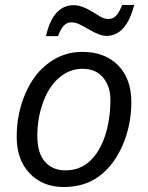

<svg xmlns="http://www.w3.org/2000/svg" viewBox="-20 -753 601 781"><path d="M429.2 -347.2Q428.7 -403.3 398.4 -438.5Q368.2 -473.6 315.4 -473.1Q262.7 -473.1 220.7 -437Q178.7 -401.4 155.3 -336.9Q131.8 -272.5 131.8 -201.2Q131.8 -129.9 163.1 -94.7Q194.3 -59.6 248 -60.1Q302.7 -60.1 343.3 -95.7Q383.8 -131.8 406.2 -197.3Q428.7 -262.7 429.2 -347.2ZM314 -542Q406.7 -542 460.4 -487.3Q514.2 -432.6 514.2 -337.9Q514.2 -244.1 479 -162.6Q443.8 -81.1 383.8 -36.6Q324.2 7.8 239.3 7.8Q154.3 7.8 101.1 -47.4Q47.9 -102.5 47.9 -196.8Q47.9 -291 83.5 -373Q119.1 -455.1 179.7 -498Q240.2 -542 314 -542ZM412.1 -606.9Q384.8 -607.4 338.9 -634.8Q321.3 -645.5 304.7 -653.3Q288.1 -662.1 270 -662.1Q252 -662.1 239.3 -648.4Q226.6 -634.8 215.8 -606H167Q195.3 -731.9 279.8 -731.9Q311.5 -732.4 357.4 -704.1Q375 -693.4 389.6 -684.6Q404.3 -675.8 421.9 -675.8Q439.5 -675.8 452.1 -689Q464.8 -702.1 477.1 -732.9H525.9Q493.7 -606.9 412.1 -606.9Z"/></svg>

Font: OpenSans-Italic
Style: Italic
Weight: 400
Italic angle: -12°
Foundry: Ascender Corporation
Version: Version 1.10